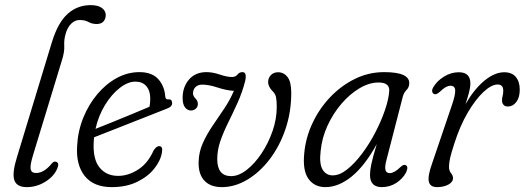

<svg xmlns="http://www.w3.org/2000/svg" viewBox="-20 -740 2099 768"><path d="M342.5 -719.5Q373 -719.5 388 -707.8Q403 -696 403 -680Q403 -664.5 394 -654.2Q385 -644 367 -644Q348 -644 334 -652Q320 -660 298.5 -660Q279.5 -660 264.5 -645Q249.5 -630 242.5 -604.5Q235.5 -581 237 -556.5Q238.5 -532 227 -496.5L113.5 -124Q99.5 -79 102.5 -63.5Q105.5 -48 124 -48Q156.5 -48 187 -86Q195.5 -96 204 -93Q218.5 -88.5 209.5 -67Q197 -35.5 162 -13.5Q127 8.5 87 8.5Q46.5 8.5 37.2 -19.8Q28 -48 48 -112L187.5 -571Q211.5 -649.5 250.5 -684.5Q289.5 -719.5 342.5 -719.5Z M628 -132Q623.5 -99.5 598.2 -67Q573 -34.5 529.5 -13Q486 8.5 427 8.5Q354.5 8.5 319 -36Q283.5 -80.5 288.5 -156.5Q291.5 -215.5 313 -268.8Q334.5 -322 369.2 -363.2Q404 -404.5 447.2 -428Q490.5 -451.5 537.5 -451.5Q587.5 -451.5 612.8 -423.8Q638 -396 641 -354Q642.5 -341.5 652 -342.5Q667 -344.5 668.5 -330Q670.5 -313.5 646.5 -305Q616 -293 576 -277.2Q536 -261.5 494.2 -245Q452.5 -228.5 416 -214.2Q379.5 -200 356.5 -191Q355.5 -183.5 355 -175.5Q350.5 -105 377.5 -70.8Q404.5 -36.5 452.5 -36.5Q493 -36.5 532.2 -61.5Q571.5 -86.5 594.5 -138.5Q606 -156 617 -155.5Q632 -154.5 628 -132ZM521.5 -413.5Q491.5 -413.5 459 -388.2Q426.5 -363 400.2 -320.2Q374 -277.5 362 -224.5Q389 -235 427 -250.5Q465 -266 505.2 -282.5Q545.5 -299 578 -313Q581 -326 581 -346Q581 -377 565.5 -395.2Q550 -413.5 521.5 -413.5Z M1145 -368.5Q1145 -291 1121.5 -222.5Q1098 -154 1058 -102Q1018 -50 968.5 -20.8Q919 8.5 867.5 8.5Q821.5 8.5 797.2 -17.8Q773 -44 774.5 -93Q775.5 -132.5 791.5 -168Q807.5 -203.5 830.8 -237.5Q854 -271.5 877 -305.8Q900 -340 915.5 -376.5Q885 -378.5 850 -390Q815 -401.5 789 -401.5Q771.5 -401.5 761.8 -391.5Q752 -381.5 752 -366.5Q752 -356.5 761 -347Q771 -337.5 771.5 -324.5Q771.5 -312.5 763.2 -305.2Q755 -298 744 -298Q730 -298 720.2 -310.2Q710.5 -322.5 710.5 -348.5Q710.5 -392 736 -421.8Q761.5 -451.5 806 -451.5Q830.5 -451.5 859.2 -441.8Q888 -432 908 -432Q922.5 -432 930.2 -442Q938 -452 951 -451.5Q968.5 -450.5 960.5 -415Q948.5 -369 930 -328.2Q911.5 -287.5 892.8 -249.8Q874 -212 861.5 -176Q849 -140 849 -103.5Q849 -35.5 904.5 -35.5Q934.5 -35.5 966.5 -60.2Q998.5 -85 1025.8 -125.8Q1053 -166.5 1070 -215.2Q1087 -264 1087 -312.5Q1087 -337 1084.2 -350.5Q1081.5 -364 1072.5 -373Q1052.5 -392.5 1052.5 -412Q1052.5 -428 1063.5 -439.5Q1074.5 -451 1092 -451Q1115 -451 1130 -432Q1145 -413 1145 -368.5Z M1526.5 -102.5Q1518.5 -73.5 1521.8 -60.5Q1525 -47.5 1539 -47.5Q1557 -47.5 1581 -71Q1594.5 -84 1602.5 -79.5Q1615 -74 1604.5 -50.5Q1591 -25 1565 -8.2Q1539 8.5 1507.5 8.5Q1460 8.5 1460 -40.5Q1460 -57 1465 -82Q1470 -107 1487 -163.5Q1439.5 -77 1387 -34.2Q1334.5 8.5 1281.5 8.5Q1237.5 8.5 1213.8 -24.8Q1190 -58 1197 -127Q1202.5 -188.5 1229.5 -246.5Q1256.5 -304.5 1300.2 -350.8Q1344 -397 1399.2 -424.2Q1454.5 -451.5 1516.5 -451.5Q1619 -451.5 1617 -406Q1616.5 -390.5 1606.2 -380.2Q1596 -370 1591.5 -354.5ZM1262.5 -135Q1256.5 -85.5 1270.2 -62Q1284 -38.5 1311 -38.5Q1338.5 -38.5 1368.8 -62.5Q1399 -86.5 1428.2 -125.5Q1457.5 -164.5 1481.2 -210.2Q1505 -256 1520 -300Q1535 -344 1537 -377Q1538.5 -410 1494 -410Q1457 -410 1418.5 -387.2Q1380 -364.5 1346.5 -325.8Q1313 -287 1290.2 -237.8Q1267.5 -188.5 1262.5 -135Z M1717.5 -363.5Q1711 -365.5 1709 -372.8Q1707 -380 1712.5 -390Q1726.5 -415 1755 -433Q1783.5 -451 1815 -451Q1861.5 -451 1861.5 -406.5Q1861.5 -390.5 1856 -369.8Q1850.5 -349 1842 -323.5Q1877.5 -384.5 1918.2 -417.8Q1959 -451 1997 -451Q2027.5 -451 2043.2 -432.2Q2059 -413.5 2059 -381.5Q2059 -350 2045.2 -332Q2031.5 -314 2011.5 -314Q1999.5 -314 1993.8 -321Q1988 -328 1988 -338.5Q1988 -347.5 1990.5 -356.2Q1993 -365 1993 -377.5Q1993 -402 1970.5 -402Q1946 -402 1914.2 -372.5Q1882.5 -343 1851.2 -290Q1820 -237 1797.5 -166.5Q1784.5 -126.5 1780.2 -106.8Q1776 -87 1776 -73.5Q1776 -57 1784 -47.5Q1792 -38 1792 -27.5Q1792 -11.5 1773.2 -1.5Q1754.5 8.5 1728.5 8.5Q1700 8.5 1695.2 -14Q1690.5 -36.5 1709 -88L1788 -320.5Q1801.5 -360 1800.8 -378.5Q1800 -397 1782 -397Q1773 -397 1763 -391.5Q1753 -386 1739 -372.5Q1725 -360.5 1717.5 -363.5Z"/></svg>

Font: Fraunces 72pt S100 Light
Style: Italic
Weight: 300
Italic angle: -16°
Version: Version 1.000; ttfautohint (v1.8.3)